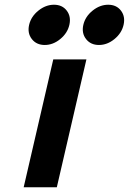

<svg xmlns="http://www.w3.org/2000/svg" viewBox="-20 -791 544 811"><path d="M345 -540 220 0H80L205 -540ZM114.5 -626Q95 -651 103 -686Q111 -721 142 -746Q173 -771 208 -771Q243 -771 262 -746Q281 -721 273 -686Q265 -651 234.5 -626Q204 -601 169 -601Q134 -601 114.5 -626ZM343.5 -626Q324 -651 332 -686Q340 -721 371 -746Q402 -771 437 -771Q472 -771 491 -746Q510 -721 502 -686Q494 -651 463.5 -626Q433 -601 398 -601Q363 -601 343.5 -626Z"/></svg>

Font: Miedinger
Style: Bold-Italic
Weight: 700
Italic angle: -13°
Version: Version 001.000